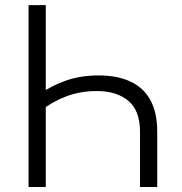

<svg xmlns="http://www.w3.org/2000/svg" viewBox="-20 -748 730 768"><path d="M374.5 -446.3Q448.7 -446.3 501.2 -422.1Q553.7 -397.9 581.3 -348.1Q608.9 -298.3 608.9 -221.7V0H540V-221.2Q540 -305.7 493.4 -344.7Q446.8 -383.8 366.7 -383.8Q301.8 -383.8 245.6 -362.8Q189.5 -341.8 141.1 -303.7V-373.5Q188.5 -406.7 246.3 -426.5Q304.2 -446.3 374.5 -446.3ZM163.1 -727.5V0H94.2V-727.5Z"/></svg>

Font: Inter 16pt Light
Style: Regular
Weight: 300
Version: Version 4.001;git-66647c0bb